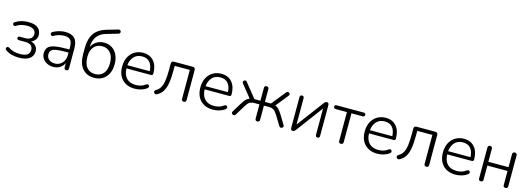

<svg xmlns="http://www.w3.org/2000/svg" viewBox="5 -1659 7195 2611"><g transform="rotate(15 3602.5 -353.0)"><path d="M236 8Q184 8 135 -5Q86 -18 53 -43Q36 -53 36.5 -68.5Q37 -84 49.5 -91.5Q62 -99 81 -88Q113 -65 153 -54.5Q193 -44 236 -44Q311 -44 343.5 -67.5Q376 -91 376 -135Q376 -222 267 -222H181Q152 -222 152 -246Q152 -271 181 -271H258Q305 -271 333 -293Q361 -315 361 -354Q361 -393 331.5 -417Q302 -441 239 -441Q197 -441 160 -431.5Q123 -422 91 -401Q70 -389 57.5 -397.5Q45 -406 45.5 -421Q46 -436 63 -445Q138 -494 244 -494Q334 -494 378 -457.5Q422 -421 422 -357Q422 -319 400.5 -290.5Q379 -262 342 -249Q386 -239 412.5 -208Q439 -177 439 -133Q439 -69 388.5 -30.5Q338 8 236 8Z M722 8Q673 8 634.5 -11.5Q596 -31 573.5 -64Q551 -97 551 -138Q551 -192 578 -222.5Q605 -253 669 -265.5Q733 -278 844 -278H875V-314Q875 -380 848.5 -410Q822 -440 763 -440Q726 -440 690 -430.5Q654 -421 615 -399Q596 -389 585 -399Q574 -409 575 -424.5Q576 -440 592 -448Q633 -471 677 -482.5Q721 -494 762 -494Q851 -494 894 -449.5Q937 -405 937 -310V-26Q937 6 907 6Q876 6 876 -26V-87Q856 -42 816 -17Q776 8 722 8ZM875 -234H845Q756 -234 706 -226Q656 -218 636 -198Q616 -178 616 -142Q616 -98 647 -70Q678 -42 731 -42Q773 -42 805.5 -62.5Q838 -83 856.5 -119Q875 -155 875 -200Z M1296 -45Q1372 -45 1414.5 -95.5Q1457 -146 1457 -241Q1457 -333 1414 -384.5Q1371 -436 1297 -436Q1223 -436 1180 -385.5Q1137 -335 1137 -249Q1137 -148 1179 -96.5Q1221 -45 1296 -45ZM1298 8Q1193 8 1132.5 -62Q1072 -132 1072 -265V-341Q1072 -438 1096.5 -502.5Q1121 -567 1171 -606.5Q1221 -646 1296 -668L1447 -712Q1478 -720 1486 -694Q1493 -666 1461 -657L1300 -610Q1217 -587 1175.5 -527.5Q1134 -468 1134 -383V-382Q1158 -433 1204 -461.5Q1250 -490 1310 -490Q1374 -490 1421.5 -459.5Q1469 -429 1495.5 -373.5Q1522 -318 1522 -242Q1522 -166 1494.5 -110Q1467 -54 1417 -23Q1367 8 1298 8Z M1870 8Q1758 8 1693 -58.5Q1628 -125 1628 -241Q1628 -317 1657 -373.5Q1686 -430 1738 -462Q1790 -494 1858 -494Q1954 -494 2008.5 -431Q2063 -368 2063 -258Q2063 -230 2037 -230H1691Q1694 -140 1740.5 -92.5Q1787 -45 1870 -45Q1907 -45 1941 -54.5Q1975 -64 2007 -89Q2025 -100 2037.5 -92.5Q2050 -85 2051.5 -70.5Q2053 -56 2036 -44Q2005 -19 1960.5 -5.5Q1916 8 1870 8ZM1692 -275H2007Q2004 -354 1966.5 -398.5Q1929 -443 1858 -443Q1784 -443 1741.5 -396Q1699 -349 1692 -275Z M2561 6Q2529 6 2529 -26V-433H2316V-369Q2316 -260 2303.5 -187Q2291 -114 2261.5 -68.5Q2232 -23 2182 3Q2164 11 2151 2Q2138 -7 2137 -23Q2136 -39 2154 -49Q2194 -72 2216 -110Q2238 -148 2247 -211.5Q2256 -275 2256 -371V-448Q2256 -485 2292 -485H2556Q2593 -485 2593 -448V-26Q2593 6 2561 6Z M2971 8Q2859 8 2794 -58.5Q2729 -125 2729 -241Q2729 -317 2758 -373.5Q2787 -430 2839 -462Q2891 -494 2959 -494Q3055 -494 3109.5 -431Q3164 -368 3164 -258Q3164 -230 3138 -230H2792Q2795 -140 2841.5 -92.5Q2888 -45 2971 -45Q3008 -45 3042 -54.5Q3076 -64 3108 -89Q3126 -100 3138.5 -92.5Q3151 -85 3152.5 -70.5Q3154 -56 3137 -44Q3106 -19 3061.5 -5.5Q3017 8 2971 8ZM2793 -275H3108Q3105 -354 3067.5 -398.5Q3030 -443 2959 -443Q2885 -443 2842.5 -396Q2800 -349 2793 -275Z M3596 6Q3565 6 3565 -26V-225H3497Q3452 -225 3427 -209.5Q3402 -194 3375 -148L3291 -11Q3281 7 3264 6.5Q3247 6 3237.5 -7Q3228 -20 3238 -38L3314 -163Q3343 -211 3365.5 -234Q3388 -257 3416 -266L3276 -441Q3263 -459 3270 -473Q3277 -487 3293 -489.5Q3309 -492 3321 -475L3480 -277H3565V-456Q3565 -489 3596 -489Q3628 -489 3628 -456V-277H3713L3872 -475Q3885 -492 3900.5 -489.5Q3916 -487 3923.5 -473Q3931 -459 3917 -441L3777 -266Q3805 -257 3827 -234Q3849 -211 3879 -163L3955 -38Q3965 -20 3955.5 -7.5Q3946 5 3929.5 6Q3913 7 3902 -11L3818 -148Q3791 -192 3766 -208.5Q3741 -225 3696 -225H3628V-26Q3628 6 3596 6Z M4094 6Q4081 6 4073 -1.5Q4065 -9 4065 -28V-460Q4065 -492 4094 -492Q4123 -492 4123 -460V-91L4407 -471Q4414 -480 4422.5 -486Q4431 -492 4444 -492Q4473 -492 4473 -457V-25Q4473 6 4445 6Q4415 6 4415 -25V-395L4131 -14Q4124 -5 4116 0.5Q4108 6 4094 6Z M4773 6Q4741 6 4741 -26V-432H4585Q4554 -432 4554 -459Q4554 -485 4585 -485H4962Q4992 -485 4992 -459Q4992 -432 4962 -432H4805V-26Q4805 6 4773 6Z M5285 8Q5173 8 5108 -58.5Q5043 -125 5043 -241Q5043 -317 5072 -373.5Q5101 -430 5153 -462Q5205 -494 5273 -494Q5369 -494 5423.5 -431Q5478 -368 5478 -258Q5478 -230 5452 -230H5106Q5109 -140 5155.5 -92.5Q5202 -45 5285 -45Q5322 -45 5356 -54.5Q5390 -64 5422 -89Q5440 -100 5452.5 -92.5Q5465 -85 5466.5 -70.5Q5468 -56 5451 -44Q5420 -19 5375.5 -5.5Q5331 8 5285 8ZM5107 -275H5422Q5419 -354 5381.5 -398.5Q5344 -443 5273 -443Q5199 -443 5156.5 -396Q5114 -349 5107 -275Z M5976 6Q5944 6 5944 -26V-433H5731V-369Q5731 -260 5718.5 -187Q5706 -114 5676.5 -68.5Q5647 -23 5597 3Q5579 11 5566 2Q5553 -7 5552 -23Q5551 -39 5569 -49Q5609 -72 5631 -110Q5653 -148 5662 -211.5Q5671 -275 5671 -371V-448Q5671 -485 5707 -485H5971Q6008 -485 6008 -448V-26Q6008 6 5976 6Z M6386 8Q6274 8 6209 -58.5Q6144 -125 6144 -241Q6144 -317 6173 -373.5Q6202 -430 6254 -462Q6306 -494 6374 -494Q6470 -494 6524.5 -431Q6579 -368 6579 -258Q6579 -230 6553 -230H6207Q6210 -140 6256.5 -92.5Q6303 -45 6386 -45Q6423 -45 6457 -54.5Q6491 -64 6523 -89Q6541 -100 6553.5 -92.5Q6566 -85 6567.5 -70.5Q6569 -56 6552 -44Q6521 -19 6476.5 -5.5Q6432 8 6386 8ZM6208 -275H6523Q6520 -354 6482.5 -398.5Q6445 -443 6374 -443Q6300 -443 6257.5 -396Q6215 -349 6208 -275Z M6742 6Q6711 6 6711 -26V-459Q6711 -492 6742 -492Q6774 -492 6774 -459V-277H7058V-459Q7058 -492 7090 -492Q7122 -492 7122 -459V-26Q7122 6 7090 6Q7058 6 7058 -26V-224H6774V-26Q6774 6 6742 6Z"/></g></svg>

Font: Chiron GoRound TC L
Style: Regular
Weight: 300
Designer: Ryoko NISHIZUKA 西塚涼子 (kana, bopomofo & ideographs); Paul D. Hunt (Latin, Greek & Cyrillic); Sandoll Communications 산돌커뮤니
Foundry: Adobe
Version: Version 1.000;hotconv 1.1.1;makeotfexe 2.6.0